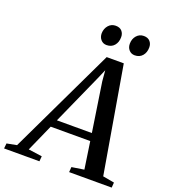

<svg xmlns="http://www.w3.org/2000/svg" viewBox="-235 -1068 1045 1187"><g transform="rotate(20 287.0 -474.5)"><path d="M-69 0 -65.5 -34 -0.5 -46.5 334 -747.5H446.5L566 -47.5L641.5 -34L639 0H359L361.5 -34L442.5 -46.5L416 -225H156L76.5 -46.5L166.5 -34L163.5 0ZM178.5 -275H408.5L359.5 -597.5L353.5 -668L326.5 -605.5ZM307 -817Q284 -817 269.2 -833.8Q254.5 -850.5 254.5 -876Q255.5 -907 274 -928Q292.5 -949 321 -949Q348.5 -949 362.5 -932.8Q376.5 -916.5 376 -893Q376 -860 357.5 -838.5Q339 -817 307 -817ZM492.5 -817Q469 -817 454.2 -833.8Q439.5 -850.5 440 -876Q440.5 -907 459 -928Q477.5 -949 506 -949Q533 -949 547.2 -932.8Q561.5 -916.5 561 -893Q561 -860 542.5 -838.5Q524 -817 492.5 -817Z"/></g></svg>

Font: Merriweather 60pt Medium
Style: Italic
Weight: 500
Italic angle: -7.8°
Version: Version 2.101